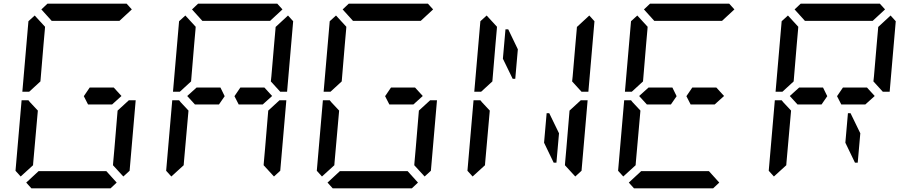

<svg xmlns="http://www.w3.org/2000/svg" viewBox="-20 -1020 4936 1040"><path d="M204 -969 237 -1000H666L694 -969L627 -907H625H490H397H262H260ZM92 -64 64 -95 97 -477H134L142 -467L185 -421L167 -218L160 -139L159 -125ZM612 -31 579 0H150L122 -31L189 -93H191H326H419H554H556ZM617 -421 678 -477H715L682 -95L648 -64L592 -125L593 -139L600 -218ZM199 -579 138 -523H101L134 -905L168 -936L224 -875L223 -861L216 -782ZM596 -546 638 -500 587 -454H574H497H457L434 -499L466 -546H492Z M1036 -454 994 -500 1045 -546H1148H1174L1197 -499L1166 -454H1050ZM1020 -969 1053 -1000H1482L1510 -969L1443 -907H1441H1306H1213H1078H1076ZM908 -64 880 -95 913 -477H950L958 -467L1001 -421L983 -218L976 -139L975 -125ZM1433 -421 1494 -477H1531L1498 -95L1464 -64L1408 -125L1409 -139L1416 -218ZM1540 -936 1568 -905 1535 -523H1498L1447 -579L1450 -607L1465 -782L1472 -861L1473 -874ZM1015 -579 954 -523H917L950 -905L984 -936L1040 -875L1039 -861L1032 -782ZM1412 -546 1454 -500 1403 -454H1390H1313H1273L1250 -499L1282 -546H1308Z M1836 -969 1869 -1000H2298L2326 -969L2259 -907H2257H2122H2029H1894H1892ZM1724 -64 1696 -95 1729 -477H1766L1774 -467L1817 -421L1799 -218L1792 -139L1791 -125ZM2244 -31 2211 0H1782L1754 -31L1821 -93H1823H1958H2051H2186H2188ZM2249 -421 2310 -477H2347L2314 -95L2280 -64L2224 -125L2225 -139L2232 -218ZM1831 -579 1770 -523H1733L1766 -905L1800 -936L1856 -875L1855 -861L1848 -782ZM2228 -546 2270 -500 2219 -454H2206H2129H2089L2066 -499L2098 -546H2124Z M2771 -593H2757L2704 -702L2718 -861H2733L2785 -753ZM2941 -407H2955L3008 -298L2994 -139H2979L2927 -247ZM2540 -64 2512 -95 2545 -477H2582L2590 -467L2633 -421L2615 -218L2608 -139L2607 -125ZM3065 -421 3126 -477H3163L3130 -95L3096 -64L3040 -125L3041 -139L3048 -218ZM3172 -936 3200 -905 3167 -523H3130L3079 -579L3082 -607L3097 -782L3104 -861L3105 -874ZM2647 -579 2586 -523H2549L2582 -905L2616 -936L2672 -875L2671 -861L2664 -782Z M3484 -454 3442 -500 3493 -546H3596H3622L3645 -499L3614 -454H3498ZM3468 -969 3501 -1000H3930L3958 -969L3891 -907H3889H3754H3661H3526H3524ZM3356 -64 3328 -95 3361 -477H3398L3406 -467L3449 -421L3431 -218L3424 -139L3423 -125ZM3876 -31 3843 0H3414L3386 -31L3453 -93H3455H3590H3683H3818H3820ZM3463 -579 3402 -523H3365L3398 -905L3432 -936L3488 -875L3487 -861L3480 -782ZM3860 -546 3902 -500 3851 -454H3838H3761H3721L3698 -499L3730 -546H3756Z M4300 -454 4258 -500 4309 -546H4412H4438L4461 -499L4430 -454H4314ZM4284 -969 4317 -1000H4746L4774 -969L4707 -907H4705H4570H4477H4342H4340ZM4573 -407H4587L4640 -298L4626 -139H4611L4559 -247ZM4172 -64 4144 -95 4177 -477H4214L4222 -467L4265 -421L4247 -218L4240 -139L4239 -125ZM4804 -936 4832 -905 4799 -523H4762L4711 -579L4714 -607L4729 -782L4736 -861L4737 -874ZM4279 -579 4218 -523H4181L4214 -905L4248 -936L4304 -875L4303 -861L4296 -782ZM4676 -546 4718 -500 4667 -454H4654H4577H4537L4514 -499L4546 -546H4572Z"/></svg>

Font: DSEG14 Classic Mini
Style: Italic
Weight: 400
Italic angle: -5°
Designer: Keshikan(Twitter:@keshinomi_88pro)
Version: Version 0.46